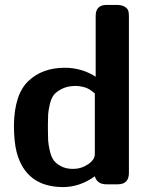

<svg xmlns="http://www.w3.org/2000/svg" viewBox="-20 -742 601 773"><path d="M36.1 -238.8Q38.1 -362.8 94.5 -416Q150.9 -469.2 240.2 -469.2Q309.1 -469.2 365.2 -433.1V-678.2Q365.2 -722.2 409.2 -722.2H449.2Q471.2 -722.2 482.7 -714.6Q494.1 -707 496.6 -698.5Q499 -689.9 499 -676.8V-45.9Q499 0 454.1 0H408.2Q371.1 0 361.8 -32.2Q301.8 10.7 234.9 11.2Q84 11.2 46.9 -129.9Q36.1 -171.9 36.1 -238.8ZM172.9 -221.2Q172.9 -193.4 173.8 -176.8Q174.8 -160.2 180.4 -135.5Q186 -110.8 196 -96.9Q206.1 -83 226.1 -72.5Q246.1 -62 273.9 -62Q307.1 -62 334.5 -80.6Q361.8 -99.1 361.8 -121.1V-366.2Q360.8 -366.2 356.9 -369.6Q353 -373 349.1 -376Q345.2 -378.9 338.1 -383.1Q331.1 -387.2 323.5 -389.6Q315.9 -392.1 305.4 -394Q294.9 -396 284.2 -396Q253.4 -396 230.7 -385Q208 -374 197 -360.1Q186 -346.2 180.4 -321.5Q174.8 -296.9 173.8 -282Q172.9 -267.1 172.9 -242.2Z"/></svg>

Font: CMU Sans Serif
Style: Bold
Weight: 700
Version: Version 0.7.0